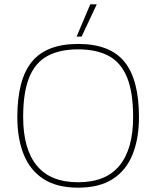

<svg xmlns="http://www.w3.org/2000/svg" viewBox="-20 -857 722 887"><path d="M334 -688 397 -837H427L357 -688ZM341 10Q243 10 181 -30Q119 -70 89.5 -143.5Q60 -217 60 -316Q60 -489 127 -571.5Q194 -654 341 -654Q488 -654 555 -571.5Q622 -489 622 -316Q622 -217 592.5 -143.5Q563 -70 501 -30Q439 10 341 10ZM341 -15Q469 -15 532 -92Q595 -169 595 -316Q595 -431 567 -499.5Q539 -568 482.5 -598.5Q426 -629 341 -629Q256 -629 199.5 -598.5Q143 -568 115 -499.5Q87 -431 87 -316Q87 -169 150 -92Q213 -15 341 -15Z"/></svg>

Font: Kanit Thin
Style: Regular
Weight: 250
Designer: Katatrad Team
Foundry: CadsonDemak
Version: Version 2.000; ttfautohint (v1.8.3)